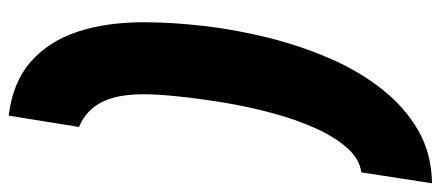

<svg xmlns="http://www.w3.org/2000/svg" viewBox="-362 -485 1010 440"><g transform="rotate(-90 143.0 -265.0)"><path d="M312 -441Q312 -376 303.5 -302.5Q295 -229 276.5 -155Q258 -81 229 -14Q200 53 158.5 105.5Q117 158 64 188.5Q11 219 -57 220L-32 58Q-1 54 24.5 25Q50 -4 70 -49Q90 -94 104.5 -148.5Q119 -203 128 -258Q137 -313 142 -361Q147 -409 147 -441Q147 -482 139 -510.5Q131 -539 114.5 -558.5Q98 -578 72 -589L98 -750Q174 -741 221 -700Q268 -659 290 -593Q312 -527 312 -441Z"/></g></svg>

Font: Georama ExtraCondensed Thin Black
Style: Italic
Weight: 900
Italic angle: -9°
Version: Version 1.001